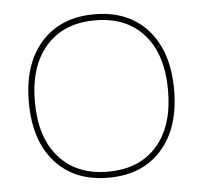

<svg xmlns="http://www.w3.org/2000/svg" viewBox="-44 -576 668 632"><g transform="rotate(-5 290.0 -260.0)"><path d="M290 10Q178 10 114 -62Q50 -134 50 -260Q50 -386 114 -458Q178 -530 290 -530Q402 -530 466 -458Q530 -386 530 -260Q530 -134 466 -62Q402 10 290 10ZM290 -10Q394 -10 452 -76Q510 -142 510 -260Q510 -378 452 -444Q394 -510 290 -510Q187 -510 128.5 -444Q70 -378 70 -260Q70 -142 128.5 -76Q187 -10 290 -10Z"/></g></svg>

Font: M PLUS 1 Thin
Style: Regular
Weight: 100
Designer: Coji Morishita
Foundry: UNDERFOREST DESIGN
Version: Version 1.001